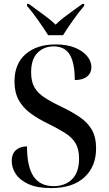

<svg xmlns="http://www.w3.org/2000/svg" viewBox="-20 -951 555 981"><path d="M241 10Q171 10 126.5 -10Q82 -30 61 -61.5Q40 -93 40 -128Q40 -165 61.5 -184Q83 -203 118 -203Q118 -99 151.5 -49.5Q185 0 254 0Q313 0 348.5 -35.5Q384 -71 384 -141Q384 -189 366 -219Q348 -249 312.5 -271.5Q277 -294 224 -320Q174 -344 135.5 -372.5Q97 -401 75.5 -440Q54 -479 54 -535Q54 -625 111 -674.5Q168 -724 264 -724Q322 -724 362.5 -707.5Q403 -691 425 -664.5Q447 -638 447 -607Q447 -578 425 -560Q403 -542 362 -542Q362 -629 336.5 -671.5Q311 -714 254 -714Q205 -714 172 -681.5Q139 -649 139 -581Q139 -535 155.5 -505.5Q172 -476 207 -453Q242 -430 297 -404Q349 -379 388.5 -352Q428 -325 449.5 -287.5Q471 -250 471 -193Q471 -100 411 -45Q351 10 241 10ZM226 -771Q205 -805 174.5 -848Q144 -891 118 -921V-931H127Q146 -917 171 -899Q196 -881 221 -862Q246 -843 264 -825Q282 -843 306.5 -862Q331 -881 356.5 -899Q382 -917 401 -931H410V-921Q384 -891 353.5 -848Q323 -805 302 -771Z"/></svg>

Font: Noto Serif Display SemiCondensed Medium
Style: Regular
Weight: 500
Width: 4
Designer: Monotype Design Team
Foundry: Monotype Imaging Inc.
Version: Version 2.009